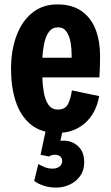

<svg xmlns="http://www.w3.org/2000/svg" viewBox="-20 -590 504 871"><path d="M241 13Q166 13 119.5 -25.5Q73 -64 51.5 -129.5Q30 -195 30 -276Q30 -362 55 -428.5Q80 -495 127 -532.5Q174 -570 240 -570Q308 -570 351 -539Q394 -508 414 -455.5Q434 -403 434 -336Q434 -290 431 -239H172Q173 -204 179 -170Q185 -136 200 -114.5Q215 -93 243 -93Q277 -93 289.5 -120Q302 -147 306 -180L430 -154Q416 -76 365.5 -31.5Q315 13 241 13ZM172 -328H305V-342Q305 -370 300 -398.5Q295 -427 281.5 -446.5Q268 -466 243 -466Q217 -466 202 -445.5Q187 -425 180.5 -393Q174 -361 172 -328ZM235 261Q204 261 178.5 252.5Q153 244 135 231L154 154Q165 161 182 168Q199 175 218 175Q238 175 250 165.5Q262 156 262 140Q262 126 252.5 119Q243 112 231 112Q221 112 214.5 114Q208 116 202 120L164 112L195 -33H272L254 49Q260 48 268 48Q307 48 334.5 73.5Q362 99 362 146Q362 183 343.5 208.5Q325 234 296 247.5Q267 261 235 261Z"/></svg>

Font: Freeman
Style: Regular
Weight: 400
Designer: Vernon Adams, Aoife Mooney, Rodrigo Fuenzalida
Foundry: Rodrigo Fuenzalida
Version: Version 1.000; ttfautohint (v1.8.4.7-5d5b)